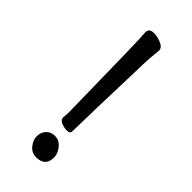

<svg xmlns="http://www.w3.org/2000/svg" viewBox="-236 -763 822 822"><g transform="rotate(45 175.0 -351.5)"><path d="M179 15Q152 15 134.5 -6Q117 -27 117 -51Q117 -74 131.5 -90.5Q146 -107 172 -107Q198 -107 216 -84.5Q234 -62 234 -39Q234 15 179 15ZM190 -159Q174 -159 157 -166Q140 -173 140 -188Q142 -204 142 -227Q135 -668 131 -694Q131 -718 159 -718Q182 -718 205 -708Q228 -698 228 -680Q227 -663 225 -647Q223 -631 222 -609Q210 -223 210 -173Q210 -159 190 -159Z"/></g></svg>

Font: LXGW WenKai Lite Medium
Style: Regular
Weight: 500
Designer: LXGW / Fontworks Inc.
Foundry: LXGW / Fontworks Inc.
Version: Version 1.511; March 25, 2025